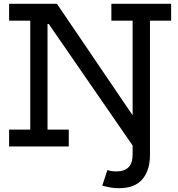

<svg xmlns="http://www.w3.org/2000/svg" viewBox="-20 -772 938 1012"><path d="M28 -663V-752H280L281.5 -645.5H230.5V-89H342.5V0H28V-89H139.5V-663ZM567 -752H882V-663H770.5V44Q770.5 125.5 730.5 172.8Q690.5 220 606 220Q582.5 220 561.8 216.2Q541 212.5 519 206.5L546 124.5Q568.5 131.5 592.5 131.5Q636 131.5 657.5 109.5Q679 87.5 679 41V-663H567ZM688 8 163.5 -752H280L748.5 -62Z"/></svg>

Font: Hepta Slab Medium
Style: Regular
Weight: 500
Designer: Michael LaGattuta
Foundry: Michael LaGattuta
Version: Version 1.102